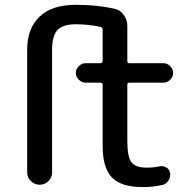

<svg xmlns="http://www.w3.org/2000/svg" viewBox="-20 -760 804 790"><path d="M91.8 -50.8V-554.7Q91.8 -643.6 143.1 -691.9Q194.3 -740.2 292 -740.2Q377.9 -740.2 449.2 -724.6Q473.6 -719.7 488.8 -699.2Q503.9 -678.7 503.9 -653.3V-508.8Q503.9 -500 511.7 -500H652.3Q668 -500 680.2 -487.8Q692.4 -475.6 692.4 -460Q692.4 -444.3 680.2 -432.1Q668 -419.9 652.3 -419.9H511.7Q503.9 -419.9 503.9 -411.1V-179.7Q503.9 -114.3 521 -92.3Q538.1 -70.3 582 -70.3Q614.3 -70.3 633.8 -75.2Q648.4 -79.1 662.6 -71.8Q676.8 -64.5 679.7 -48.8Q682.6 -32.2 673.3 -17.6Q664.1 -2.9 648.4 1Q608.4 9.8 567.4 9.8Q479.5 9.8 440.9 -29.3Q402.3 -68.4 402.3 -160.2V-411.1Q402.3 -419.9 392.6 -419.9H332Q316.4 -419.9 304.2 -432.1Q292 -444.3 292 -460Q292 -475.6 304.2 -487.8Q316.4 -500 332 -500H392.6Q401.4 -500 402.3 -508.8V-638.7Q402.3 -646.5 393.6 -649.4Q341.8 -660.2 293 -660.2Q238.3 -660.2 216.3 -636.2Q194.3 -612.3 194.3 -554.7V-50.8Q194.3 -29.3 179.2 -14.6Q164.1 0 143.1 0Q122.1 0 106.9 -15.1Q91.8 -30.3 91.8 -50.8Z"/></svg>

Font: Rounded Mgen+ 2p medium
Style: Regular
Weight: 500
Designer: [Source Han Sans]
Ryoko NISHIZUKA  (kana & ideographs); Paul D. Hunt (Latin, Greek & Cyrillic); Wenlong ZHANG  (bopomofo
Version: Version 1.059.20150602